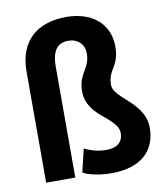

<svg xmlns="http://www.w3.org/2000/svg" viewBox="-85 -833 802 915"><g transform="rotate(-10 315.5 -375.5)"><path d="M207 0H65.9V-537.6Q65.9 -593.3 82 -635Q98.1 -676.8 128.2 -704.8Q158.2 -732.9 201.2 -747.1Q244.1 -761.2 297.4 -761.2Q339.8 -761.2 377.4 -750Q415 -738.8 443.1 -716.1Q471.2 -693.4 487.3 -659.4Q503.4 -625.5 503.4 -580.6Q503.4 -556.6 499.5 -539.3Q495.6 -522 489.7 -509Q483.9 -496.1 477.3 -485.4Q470.7 -474.6 464.8 -463.1Q459 -451.7 455.1 -438Q451.2 -424.3 451.2 -405.3Q451.2 -388.7 461.9 -373.5Q472.7 -358.4 489 -342.8Q505.4 -327.1 524.4 -310.3Q543.5 -293.5 559.8 -272.9Q576.2 -252.4 586.9 -228Q597.7 -203.6 597.7 -172.9Q597.7 -129.4 583.3 -95.5Q568.8 -61.5 541.3 -38.1Q513.7 -14.6 473.1 -2.4Q432.6 9.8 380.4 9.8Q361.3 9.8 341.6 7.8Q321.8 5.9 303.5 2.2Q285.2 -1.5 269.5 -6.6Q253.9 -11.7 244.1 -17.6L270.5 -129.4Q286.1 -121.1 314.2 -112.5Q342.3 -104 377.4 -104Q416 -104 436.5 -121.8Q457 -139.6 457 -170.4Q457 -190.4 446 -206.3Q435.1 -222.2 418.9 -237.1Q402.8 -252 383.5 -267.3Q364.3 -282.7 348.1 -301.5Q332 -320.3 321 -344Q310.1 -367.7 310.1 -399.4Q310.1 -420.9 314 -437Q317.9 -453.1 324 -466.3Q330.1 -479.5 336.9 -490.7Q343.8 -502 349.9 -514.2Q356 -526.4 359.9 -540.3Q363.8 -554.2 363.8 -573.2Q363.8 -590.3 358.2 -604Q352.5 -617.7 342.3 -627.4Q332 -637.2 317.9 -642.6Q303.7 -647.9 287.1 -647.9Q268.6 -647.9 253.7 -642.1Q238.8 -636.2 228.5 -623Q218.3 -609.9 212.6 -588.4Q207 -566.9 207 -535.6Z"/></g></svg>

Font: Millunium
Style: Bold
Weight: 700
Designer: kolcsarzsolt
Foundry: Kolcsar Szilard Zsolt
Version: Version 2.000980; 2016